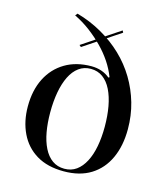

<svg xmlns="http://www.w3.org/2000/svg" viewBox="-113 -833 816 936"><g transform="rotate(15 295.0 -365.0)"><path d="M295 15Q213 15 157.5 -18.5Q102 -52 73.5 -111.5Q45 -171 45 -246Q45 -328 75.5 -388Q106 -448 162 -481.5Q218 -515 295 -515Q322 -515 345.5 -507Q369 -499 388 -483L393 -486Q378 -525 354.5 -560Q331 -595 300 -626.5Q269 -658 232.5 -685.5Q196 -713 153 -734L162 -745Q230 -726 289.5 -692Q349 -658 396 -613Q443 -568 476 -513Q509 -458 527 -395.5Q545 -333 545 -264Q545 -180 516 -117Q487 -54 431.5 -19.5Q376 15 295 15ZM295 2Q330 2 355.5 -16.5Q381 -35 398.5 -68.5Q416 -102 424.5 -147.5Q433 -193 433 -246Q433 -302 424.5 -348.5Q416 -395 399 -429.5Q382 -464 356 -483Q330 -502 295 -502Q261 -502 235 -483Q209 -464 192 -429.5Q175 -395 166.5 -348.5Q158 -302 158 -246Q158 -193 166 -148Q174 -103 191 -69Q208 -35 234 -16.5Q260 2 295 2ZM220 -592 211 -600 396 -723 401 -713Z"/></g></svg>

Font: Kalnia
Style: Regular
Weight: 400
Designer: Frida Medrano
Foundry: Frida Medrano
Version: Version 1.105